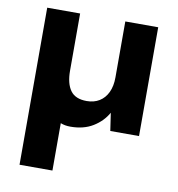

<svg xmlns="http://www.w3.org/2000/svg" viewBox="-81 -569 797 862"><g transform="rotate(10 318.0 -138.0)"><path d="M65 220V-496H215V-235Q215 -177 237.5 -145.5Q260 -114 312 -114Q345 -114 369.5 -129Q394 -144 407.5 -172.5Q421 -201 421 -241V-496H571V0H440L428 -81Q405 -40 362.5 -14Q320 12 260 12Q247 12 236 10Q225 8 215 4V220Z"/></g></svg>

Font: DM Sans 16pt Black
Style: Regular
Weight: 900
Version: Version 4.004;gftools[0.9.30]